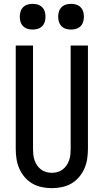

<svg xmlns="http://www.w3.org/2000/svg" viewBox="-20 -972 540 1000"><path d="M250 8Q224 8 197.5 2.5Q171 -3 148.5 -16Q126 -29 108.5 -49.5Q91 -70 80.5 -94Q70 -118 66 -144Q62 -170 62 -196V-735H152V-196Q152 -181 153.5 -166.5Q155 -152 160 -137.5Q165 -123 173.5 -110.5Q182 -98 194 -89Q206 -80 220.5 -76Q235 -72 250 -72Q265 -72 279.5 -76Q294 -80 306 -89Q318 -98 326.5 -110.5Q335 -123 340 -137.5Q345 -152 346.5 -166.5Q348 -181 348 -196V-735H438V-196Q438 -170 434 -144Q430 -118 419.5 -94Q409 -70 391.5 -49.5Q374 -29 351.5 -16Q329 -3 302.5 2.5Q276 8 250 8ZM350 -818Q336 -818 323 -822Q310 -826 300.5 -835.5Q291 -845 287 -858Q283 -871 283 -885Q283 -899 287 -912Q291 -925 300.5 -934.5Q310 -944 323 -948Q336 -952 350 -952Q364 -952 377 -948Q390 -944 399.5 -934.5Q409 -925 413 -912Q417 -899 417 -885Q417 -871 413 -858Q409 -845 399.5 -835.5Q390 -826 377 -822Q364 -818 350 -818ZM150 -818Q136 -818 123 -822Q110 -826 100.5 -835.5Q91 -845 87 -858Q83 -871 83 -885Q83 -899 87 -912Q91 -925 100.5 -934.5Q110 -944 123 -948Q136 -952 150 -952Q164 -952 177 -948Q190 -944 199.5 -934.5Q209 -925 213 -912Q217 -899 217 -885Q217 -871 213 -858Q209 -845 199.5 -835.5Q190 -826 177 -822Q164 -818 150 -818Z"/></svg>

Font: Iosevka SS18 Medium
Style: Regular
Weight: 500
Monospace: yes
Designer: Belleve Invis
Foundry: Belleve Invis
Version: Version 25.1.1; ttfautohint (v1.8.4)